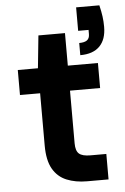

<svg xmlns="http://www.w3.org/2000/svg" viewBox="-55 -824 562 864"><g transform="rotate(-5 226.0 -392.0)"><path d="M303 0Q251 0 211 -16.5Q171 -33 149 -71.5Q127 -110 127 -177V-413H36V-526H127L142 -673H262V-526H398V-413H262V-175Q262 -141 277 -128Q292 -115 328 -115H400V0ZM322 -568V-623Q346 -623 357.5 -631.5Q369 -640 369 -659V-678H322V-784H427Q434 -755 437 -732.5Q440 -710 440 -686Q440 -629 410 -598.5Q380 -568 322 -568Z"/></g></svg>

Font: DM Sans 9pt
Style: Bold
Weight: 700
Version: Version 4.004;gftools[0.9.30]